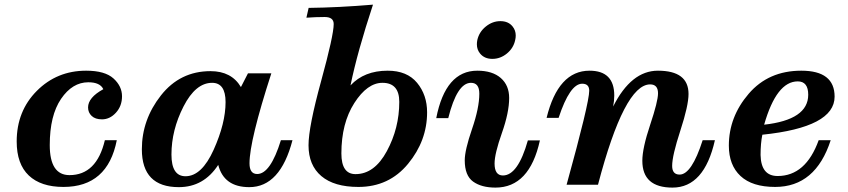

<svg xmlns="http://www.w3.org/2000/svg" viewBox="-20 -810 3717 842"><path d="M258.3 9.8Q159.2 9.8 106.2 -40.5Q53.2 -90.8 53.2 -189.5Q53.2 -322.8 141.4 -411.4Q229.5 -500 357.9 -500Q439.9 -500 477.5 -466.1Q515.1 -432.1 515.1 -387.7Q515.1 -345.2 488.5 -315.9Q461.9 -286.6 427.2 -286.6Q397.9 -286.6 382.1 -301.5Q366.2 -316.4 366.2 -338.9Q366.2 -382.3 433.1 -418.9Q418.9 -449.2 367.2 -449.2Q297.4 -449.2 247.8 -376.5Q198.2 -303.7 198.2 -173.8Q198.2 -42 284.7 -42Q403.8 -42 439.9 -195.3H492.2Q452.1 9.8 258.3 9.8Z M1169.9 -488.3Q1074.2 -192.9 1074.2 -93.8Q1074.2 -46.9 1107.9 -46.9Q1166 -46.9 1211.9 -195.3H1262.7Q1209 10.7 1073.2 10.7Q961.9 10.7 937 -86.9Q873.5 10.7 764.2 10.7Q602.1 10.7 602.1 -155.3Q602.1 -285.2 685.8 -391.6Q769.5 -498 903.3 -498Q995.1 -498 1036.6 -428.2L1067.4 -488.3ZM793.5 -37.1Q864.7 -37.1 917 -153.3Q969.2 -269.5 969.2 -362.3Q969.2 -446.8 910.2 -446.8Q837.9 -446.8 784.9 -343.3Q731.9 -239.7 731.9 -132.3Q731.9 -37.1 793.5 -37.1Z M1551.8 9.8Q1445.3 9.8 1389.2 -37.8Q1333 -85.4 1333 -172.9Q1333 -253.4 1388.2 -454.3Q1443.4 -655.3 1443.4 -704.6Q1443.4 -735.4 1403.8 -735.4Q1364.3 -735.4 1323.7 -732.4L1333.5 -775.4Q1464.8 -776.9 1615.7 -789.6Q1547.4 -583 1517.1 -435.5Q1577.1 -500 1680.2 -500Q1765.1 -500 1809.1 -446.8Q1853 -393.6 1853 -317.4Q1853 -192.9 1769.5 -91.6Q1686 9.8 1551.8 9.8ZM1539.1 -46.4Q1622.1 -46.4 1676.5 -147.2Q1731 -248 1731 -363.3Q1731 -446.8 1657.2 -446.8Q1590.8 -446.8 1533.9 -358.2Q1477.1 -269.5 1477.1 -137.2Q1477.1 -46.4 1539.1 -46.4Z M2082 -399.4Q2082 -446.8 2045.4 -446.8Q1984.4 -446.8 1945.8 -292H1893.1Q1933.6 -500 2073.2 -500Q2139.6 -500 2176.3 -467.8Q2212.9 -435.5 2212.9 -380.4Q2212.9 -316.9 2180.9 -226.3Q2148.9 -135.7 2148.9 -92.8Q2148.9 -40.5 2185.5 -40.5Q2251.5 -40.5 2294.9 -194.3H2347.7Q2302.2 12.7 2152.8 12.7Q2091.3 12.7 2054.7 -13.7Q2018.1 -40 2018.1 -106.9Q2018.1 -151.4 2050 -244.1Q2082 -336.9 2082 -399.4ZM2139.2 -551.8Q2104.5 -551.8 2085.4 -575.2Q2071.3 -592.3 2071.3 -615.7Q2071.3 -624.5 2073.2 -634.3Q2081.1 -669.9 2110.4 -693.6Q2139.6 -717.3 2174.3 -717.3Q2209.5 -717.3 2228 -693.8Q2241.7 -676.8 2241.7 -654.3Q2241.7 -644.5 2239.3 -634.3Q2231.9 -599.1 2203.1 -575.4Q2174.3 -551.8 2139.2 -551.8Z M2929.2 12.7Q2796.9 12.7 2796.9 -105Q2796.9 -160.2 2831.3 -262.9Q2865.7 -365.7 2865.7 -400.9Q2865.7 -439.9 2831.1 -439.9Q2717.8 -439.9 2602.5 0H2464.8Q2564 -358.9 2564 -412.1Q2564 -442.9 2533.2 -442.9Q2479 -442.9 2429.7 -293H2377Q2427.7 -500 2565.4 -500Q2673.8 -500 2673.8 -391.1Q2673.8 -368.2 2668.9 -342.8Q2748 -500 2865.2 -500Q2999.5 -500 2999.5 -397.9Q2999.5 -347.2 2963.6 -237.3Q2927.7 -127.4 2927.7 -82.5Q2927.7 -44.4 2960.4 -44.4Q3013.2 -44.4 3061.5 -195.3H3115.2Q3068.4 12.7 2929.2 12.7Z M3379.4 9.8Q3278.8 9.8 3227.5 -38.1Q3176.3 -85.9 3176.3 -171.4Q3176.3 -297.4 3263.2 -398.7Q3350.1 -500 3494.1 -500Q3640.1 -500 3640.1 -386.2Q3640.1 -252 3323.2 -219.2Q3315.4 -181.2 3315.4 -130.4Q3317.4 -38.1 3390.1 -38.1Q3513.7 -38.1 3570.3 -195.3H3623Q3556.6 9.8 3379.4 9.8ZM3331.1 -263.2Q3524.4 -284.7 3524.4 -394.5Q3524.4 -453.1 3478.5 -453.1Q3385.3 -453.1 3331.1 -263.2Z"/></svg>

Font: Munson
Style: Bold Italic
Weight: 700
Italic angle: -12°
Designer: Paul James MIller
Foundry: High-Logic / Made with FontCreator
Version: Version 2.10;May 5, 2019;FontCreator 11.5.0.2430 64-bit